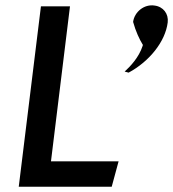

<svg xmlns="http://www.w3.org/2000/svg" viewBox="-20 -717 655 727"><path d="M521 -547 520 -543C506 -500 474 -466 452 -446C456 -445 460 -444 467 -442C545 -484 606 -559 615 -632C619 -665 598 -692 565 -696C526 -702 489 -672 484 -634C494 -598 508 -568 521 -547ZM173 -106 245 -693H135L51 -10H403L429 -106Z"/></svg>

Font: Bluebird
Style: LiNrwObl
Weight: 300
Designer: Jasper
Foundry: Cannot Into Space Fonts
Version: Version 0.98